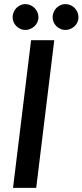

<svg xmlns="http://www.w3.org/2000/svg" viewBox="-20 -916 402 936"><path d="M41.5 0ZM156.5 0H43.5L131.5 -720H244.5ZM167.5 -832Q167.5 -819 162.2 -807.8Q157 -796.5 148.2 -788.2Q139.5 -780 128 -775Q116.5 -770 103.5 -770Q91 -770 79.8 -775Q68.5 -780 60 -788.2Q51.5 -796.5 46.5 -807.8Q41.5 -819 41.5 -832Q41.5 -845 46.5 -856.8Q51.5 -868.5 60 -877.2Q68.5 -886 79.8 -891Q91 -896 103.5 -896Q116.5 -896 128 -891Q139.5 -886 148.2 -877.2Q157 -868.5 162.2 -856.8Q167.5 -845 167.5 -832ZM362.5 -832Q362.5 -819 357.5 -807.8Q352.5 -796.5 343.8 -788.2Q335 -780 323.5 -775Q312 -770 299 -770Q286 -770 274.8 -775Q263.5 -780 255 -788.2Q246.5 -796.5 241.5 -807.8Q236.5 -819 236.5 -832Q236.5 -845 241.5 -856.8Q246.5 -868.5 255 -877.2Q263.5 -886 274.8 -891Q286 -896 299 -896Q312 -896 323.5 -891Q335 -886 343.8 -877.2Q352.5 -868.5 357.5 -856.8Q362.5 -845 362.5 -832Z"/></svg>

Font: Lato Semibold
Style: Italic
Weight: 600
Italic angle: -7°
Designer: Lukasz Dziedzic
Foundry: tyPoland Lukasz Dziedzic
Version: Version 2.006; 2014-01-15